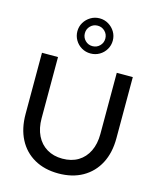

<svg xmlns="http://www.w3.org/2000/svg" viewBox="-144 -1104 1001 1215"><g transform="rotate(15 356.5 -497.0)"><path d="M356 11Q265 11 198 -27Q131 -65 95 -134.5Q59 -204 59 -299V-700H164V-299Q164 -234 187.5 -186Q211 -138 254.5 -112Q298 -86 356 -86Q416 -86 459 -112Q502 -138 525.5 -186Q549 -234 549 -299V-700H654V-299Q654 -204 617.5 -134.5Q581 -65 514 -27Q447 11 356 11ZM356 -775Q324 -775 297.5 -790.5Q271 -806 255.5 -832.5Q240 -859 240 -890Q240 -921 255.5 -947Q271 -973 297.5 -989Q324 -1005 356 -1005Q388 -1005 414.5 -989Q441 -973 456.5 -947Q472 -921 472 -890Q472 -859 456.5 -832.5Q441 -806 414.5 -790.5Q388 -775 356 -775ZM356 -823Q384 -823 403.5 -842.5Q423 -862 423 -890Q423 -918 403.5 -937.5Q384 -957 356 -957Q328 -957 308.5 -937.5Q289 -918 289 -890Q289 -862 308.5 -842.5Q328 -823 356 -823Z"/></g></svg>

Font: Red Hat Display SemiBold
Style: Regular
Weight: 600
Designer: Pentagram, MCKL
Foundry: Pentagram, MCKL
Version: Version 1.023